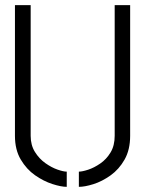

<svg xmlns="http://www.w3.org/2000/svg" viewBox="-20 -720 564 745"><path d="M239 5Q217 5 183 -6Q149 -17 116 -40Q83 -63 60.5 -101Q38 -139 38 -193V-700H99V-193Q99 -157 115.5 -130.5Q132 -104 156 -87Q180 -70 203 -62Q226 -54 239 -54ZM286 5V-54Q299 -54 322 -61.5Q345 -69 369 -85.5Q393 -102 409 -128.5Q425 -155 425 -193V-700H485V-193Q485 -139 463.5 -101Q442 -63 409 -39.5Q376 -16 342.5 -5.5Q309 5 286 5Z"/></svg>

Font: Stick No Bills Light
Style: Regular
Weight: 300
Version: Version 2.000